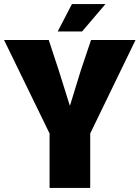

<svg xmlns="http://www.w3.org/2000/svg" viewBox="-22 -925 687 945"><path d="M222 -268 -2 -728H218L268 -576L321 -407H323L375 -576L426 -728H645L422 -268V0H222ZM262 -770 332 -905H497L382 -770Z"/></svg>

Font: Murecho Thin Black
Style: Regular
Weight: 900
Version: Version 1.010